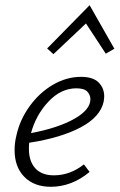

<svg xmlns="http://www.w3.org/2000/svg" viewBox="-20 -713 459 737"><path d="M419 -526 386 -507 310 -623 185 -505 161 -527 324 -693ZM380 -343Q380 -337 378 -323Q365 -264 289.5 -224Q214 -184 92 -165Q91 -157 91 -141Q91 -94 115.5 -67Q140 -40 187 -40Q249 -40 302 -82L324 -53Q255 4 175 4Q111 4 73.5 -34Q36 -72 36 -137Q36 -165 43 -193Q56 -253 93.5 -305Q131 -357 183 -387.5Q235 -418 291 -418Q337 -418 358.5 -396.5Q380 -375 380 -343ZM273 -374Q214 -374 166 -323Q118 -272 99 -202Q204 -222 265.5 -257Q327 -292 327 -332Q327 -349 315 -361.5Q303 -374 273 -374Z"/></svg>

Font: Ysabeau Infant Semilight
Style: Italic
Weight: 300
Italic angle: -12°
Designer: Christian Thalmann (Catharsis Fonts)
Version: Version 0.003